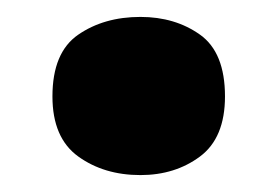

<svg xmlns="http://www.w3.org/2000/svg" viewBox="-20 -467 329 227"><path d="M42 -353Q42 -405 72.5 -426Q103 -447 146 -447Q187 -447 216.5 -426Q246 -405 246 -353Q246 -304 216.5 -282Q187 -260 146 -260Q103 -260 72.5 -282Q42 -304 42 -353Z"/></svg>

Font: Noto Sans Arabic Blk
Style: Regular
Weight: 900
Designer: Monotype Design Team, Nadine Chahine, Nizar Qandah and Khaled Hosny
Foundry: Monotype Imaging Inc.
Version: Version 2.012; ttfautohint (v1.8.4.7-5d5b)